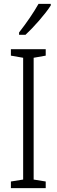

<svg xmlns="http://www.w3.org/2000/svg" viewBox="-20 -967 291 987"><path d="M241 -939V-947H178C150 -898 119 -853 78 -800V-788H111C151 -825 212 -893 241 -939ZM215 0V-34L153 -44V-670L215 -681V-714H36V-681L99 -670V-44L36 -34V0Z"/></svg>

Font: Noto Sans Kannada ExtraCondensed Light
Style: Regular
Weight: 300
Width: 2
Designer: Jelle Bosma - Monotype Design Team
Foundry: Monotype Imaging Inc.
Version: Version 2.005